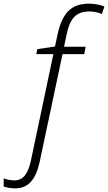

<svg xmlns="http://www.w3.org/2000/svg" viewBox="-144 -785 588 1045"><path d="M-62 240.2Q-78.1 240.2 -95.9 237.1Q-113.8 233.9 -124 230V186Q-93.8 196.8 -65.4 196.8Q-30.3 196.8 -9 170.2Q12.2 143.6 23.4 92.8L146.5 -490.2H53.7L58.6 -517.6L155.3 -531.7L169.9 -600.6Q188.5 -685.1 228 -725.1Q267.6 -765.1 341.3 -765.1Q365.2 -765.1 387.2 -760.5Q409.2 -755.9 424.3 -749.5L410.6 -709Q395 -715.3 377.9 -719Q360.8 -722.7 342.3 -722.7Q289.6 -722.7 261 -693.8Q232.4 -665 218.8 -598.1L204.6 -530.8H322.3L314.5 -490.2H196.3L71.3 98.6Q55.7 169.9 23.4 205.1Q-8.8 240.2 -62 240.2Z"/></svg>

Font: Open Sans Light
Style: Italic
Weight: 300
Italic angle: -12°
Designer: Monotype Design Team
Foundry: Monotype Imaging Inc.
Version: Version 3.003; ttfautohint (v1.8.4)